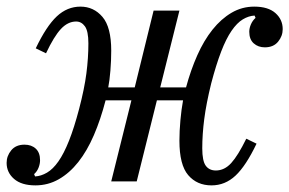

<svg xmlns="http://www.w3.org/2000/svg" viewBox="-24 -548 874 580"><path d="M83 12Q41 12 18.5 -7.5Q-4 -27 -4 -56Q-4 -77 10 -94Q24 -111 50 -111Q71 -111 84 -99Q97 -87 97 -64Q97 -53 92.5 -41.5Q88 -30 79 -22L82 -15Q100 -16 118 -26.5Q136 -37 152.5 -60.5Q169 -84 184.5 -123Q200 -162 215 -219Q231 -280 237 -326.5Q243 -373 243 -417Q243 -454 232.5 -468.5Q222 -483 206 -483Q181 -483 160 -460.5Q139 -438 115 -387L84 -402Q116 -469 147.5 -498.5Q179 -528 219 -528Q259 -528 285.5 -497Q312 -466 312 -395Q312 -365 309.5 -334.5Q307 -304 303 -284H383L440 -516H518L460 -284H538Q552 -336 572 -381Q592 -426 618 -458.5Q644 -491 675.5 -509.5Q707 -528 744 -528Q786 -528 808 -508.5Q830 -489 830 -460Q830 -439 816 -422Q802 -405 776 -405Q756 -405 742.5 -417Q729 -429 729 -452Q729 -463 734 -474.5Q739 -486 748 -494L745 -501Q727 -500 709.5 -489.5Q692 -479 675.5 -455Q659 -431 644 -392Q629 -353 614 -296Q599 -235 593 -188.5Q587 -142 587 -100Q587 -62 597.5 -47.5Q608 -33 628 -33Q654 -33 674.5 -55.5Q695 -78 720 -129L751 -114Q719 -47 687.5 -17.5Q656 12 615 12Q571 12 544.5 -19Q518 -50 518 -123Q518 -152 521 -185Q524 -218 529 -245H450L389 0H312L373 -245H295Q280 -187 259.5 -139.5Q239 -92 212.5 -58.5Q186 -25 153.5 -6.5Q121 12 83 12Z"/></svg>

Font: IBM Plex Serif
Style: Italic
Weight: 400
Italic angle: -14°
Designer: Mike Abbink, Paul van der Laan, Pieter van Rosmalen
Foundry: Bold Monday
Version: Version 3.001